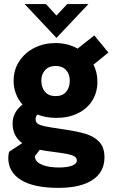

<svg xmlns="http://www.w3.org/2000/svg" viewBox="-20 -717 565 952"><path d="M21 65.5Q21 52 25 35.5L90.5 -7.5Q42.5 -41 42.5 -105Q42.5 -160.5 91.5 -198.5Q70.5 -222 59 -252.2Q47.5 -282.5 47.5 -316.5Q47.5 -371 75.8 -413.8Q104 -456.5 151.2 -480Q198.5 -503.5 254.5 -503.5Q315.5 -503.5 365 -476L447.5 -541.5L517.5 -456.5L443.5 -396.5Q463 -358.5 463 -312Q463 -258.5 437.2 -217.8Q411.5 -177 365.2 -154.8Q319 -132.5 259 -132.5Q208.5 -132.5 165.5 -149Q156.5 -139.5 156.5 -126Q156.5 -111.5 166.5 -104Q176.5 -96.5 201.8 -91Q227 -85.5 283 -77.5Q358 -67 401.8 -54.2Q445.5 -41.5 471.8 -14Q498 13.5 498 63Q498 136 438.8 175.2Q379.5 214.5 270 214.5Q147.5 214.5 84.2 175.5Q21 136.5 21 65.5ZM154.5 67Q159 89 191.8 101.2Q224.5 113.5 272 113.5Q313 113.5 337 104.5Q361 95.5 361 78.5Q361 66 349.5 58.8Q338 51.5 313.2 46.5Q288.5 41.5 236.5 35Q202 31 177.5 25.5L153 57Q153 59.5 154.5 67ZM256 -240.5Q290.5 -240.5 308.2 -262Q326 -283.5 326 -317Q326 -350 307.2 -370Q288.5 -390 256 -390Q223 -390 204 -369.8Q185 -349.5 185 -317Q185 -283.5 203 -262Q221 -240.5 256 -240.5ZM102 -697H207.5L260 -640L313.5 -697H418.5L260 -529Z"/></svg>

Font: HK Grotesk ExtraBold
Style: Regular
Weight: 800
Designer: Alfredo Marco Pradil
Foundry: Hanken Design Co.
Version: Version 3.001